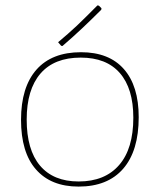

<svg xmlns="http://www.w3.org/2000/svg" viewBox="-20 -689 593 713"><path d="M280.8 -495.1Q384.8 -495.1 439.9 -432.6Q495.1 -370.1 495.1 -253.9Q495.1 -128.9 437.5 -62.5Q379.9 3.9 272 3.9Q168.9 3.9 113.3 -60.1Q58.1 -123 58.1 -244.1Q58.1 -365.2 115.2 -430.2Q172.4 -495.1 280.8 -495.1ZM279.8 -475.1Q181.6 -475.1 130.4 -416Q79.1 -356.4 79.1 -245.1Q79.1 -132.8 128.4 -74.2Q178.2 -15.1 272 -15.1Q369.6 -15.1 422.4 -76.2Q475.1 -136.7 475.1 -252Q475.1 -360.4 424.8 -418Q375 -475.1 279.8 -475.1ZM356.9 -658.2 356 -652.8Q316.4 -613.3 285.2 -584Q250 -550.8 211.9 -518.1L207 -519L195.8 -532.2Q233.4 -563.5 266.1 -594.2Q294.9 -621.6 341.8 -668.9L347.2 -668Z"/></svg>

Font: Datalegreya
Style: Dot
Weight: 700
Designer: Figs Lab
Foundry: Figs Lab
Version: Version 1.002;PS 001.002;hotconv 1.0.70;makeotf.lib2.5.58329